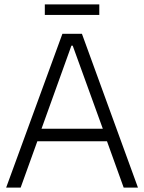

<svg xmlns="http://www.w3.org/2000/svg" viewBox="-20 -854 656 874"><path d="M184 -786H432V-834H184ZM8 0H74L150 -211H467L543 0H608L353 -700H264ZM169 -268 305 -646H311L448 -268Z"/></svg>

Font: Fixel Text Light
Style: Regular
Weight: 300
Width: 4
Designer: AlfaBravo + MacPaw
Foundry: Kyrylo Tkachov, Marchela Mozhyna, Serhii Makarenko, Maria Weinstein, Zakhar Kryvoshyya
Version: Version 1.211